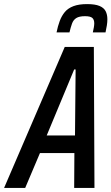

<svg xmlns="http://www.w3.org/2000/svg" viewBox="-55 -917 544 937"><path d="M-35 0 261 -688H403L406 0H307L308 -170H140L68 0ZM173 -256H311L314 -578H307ZM221 -759Q227 -789 236.5 -814.5Q246 -840 261.5 -858.5Q277 -877 303.5 -887Q330 -897 370 -897Q409 -897 430.5 -888Q452 -879 460.5 -862.5Q469 -846 469 -823Q469 -809 466.5 -793Q464 -777 460 -759H398Q401 -772 403 -783.5Q405 -795 405 -803Q405 -821 395.5 -829.5Q386 -838 360 -838Q332 -838 317.5 -829Q303 -820 296.5 -802Q290 -784 284 -759Z"/></svg>

Font: Saira Condensed Medium
Style: Italic
Weight: 500
Width: 3
Italic angle: -12°
Designer: Hector Gatti with collaboration of the Omnibus-Type team
Foundry: Omnibus-Type
Version: Version 1.101